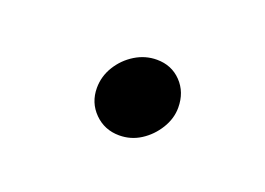

<svg xmlns="http://www.w3.org/2000/svg" viewBox="-36 -398 321 233"><g transform="rotate(20 125.0 -282.0)"><path d="M126 -231Q107 -231 94 -244Q81 -257 81 -276Q81 -291 89 -304Q97 -317 110 -325Q123 -333 138 -333Q157 -333 169.5 -320Q182 -307 182 -287Q182 -273 174 -260Q166 -247 153.5 -239Q141 -231 126 -231Z"/></g></svg>

Font: Red Hat Display VF
Style: Italic
Weight: 300
Italic angle: -12°
Designer: Pentagram, MCKL
Foundry: Pentagram, MCKL
Version: Version 1.023